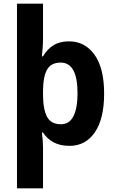

<svg xmlns="http://www.w3.org/2000/svg" viewBox="-20 -780 625 1040"><path d="M544 -273Q544 -136 493.5 -63Q443 10 357 10Q305 10 269.5 -9.5Q234 -29 213 -62H207Q210 -40 211.5 -18Q213 4 213 20V240H72V-760H213V-571Q213 -548 211 -521Q209 -494 207 -475H213Q236 -514 270 -535Q304 -556 354 -556Q440 -556 492 -483.5Q544 -411 544 -273ZM400 -274Q400 -441 309 -441Q257 -441 235.5 -404Q214 -367 213 -289V-269Q213 -189 234.5 -148Q256 -107 310 -107Q356 -107 378 -151Q400 -195 400 -274Z"/></svg>

Font: Noto Sans Tamil SemiCondensed
Style: Bold
Weight: 700
Width: 4
Designer: Jelle Bosma - Monotype Design Team
Foundry: Monotype Imaging Inc.
Version: Version 2.004; ttfautohint (v1.8.4.7-5d5b)